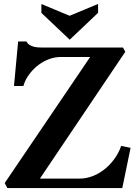

<svg xmlns="http://www.w3.org/2000/svg" viewBox="-20 -952 698 972"><path d="M476.6 -887.2 333 -751 189.5 -886.7V-931.6L332.5 -872.1L476.6 -932.1ZM71.8 -742.2H113.8Q119.1 -731.4 128.9 -725.1Q138.7 -718.8 149.9 -715.8Q161.1 -712.9 172.1 -712.2Q183.1 -711.4 190.4 -711.4H602.5L614.3 -689.9L182.1 -47.9H383.8Q414.1 -47.9 444.1 -58.6Q474.1 -69.3 500.7 -88.6Q527.3 -107.9 549.1 -134.5Q570.8 -161.1 585.4 -192.9L593.3 -213.4L641.1 -203.6L599.1 0H17.1Q13.7 -6.3 10.5 -12.5Q7.3 -18.6 3.9 -25.4L436.5 -663.6H290.5Q258.3 -663.6 229.7 -653.1Q201.2 -642.6 177.5 -625.2Q153.8 -607.9 135.5 -585.4Q117.2 -563 106 -538.6L98.1 -516.6H50.8Z"/></svg>

Font: Varendra
Style: Regular
Weight: 700
Designer: Jacob Thomas
Foundry: Bangla Type Foundry
Version: Version 1.008